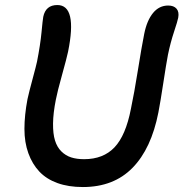

<svg xmlns="http://www.w3.org/2000/svg" viewBox="-20 -734 733 767"><path d="M311 13.2Q253.4 13.2 209.5 -2.7Q165.5 -18.6 137.2 -48.6Q108.9 -78.6 93.3 -121.8Q77.6 -165 77.6 -219.2Q77.6 -273.4 89.8 -337.9Q96.2 -367.2 110.4 -419.4Q124.5 -471.7 127.9 -487.8Q141.1 -555.2 145.8 -604.5Q150.4 -653.8 152.8 -667Q162.6 -713.9 209 -713.9Q289.6 -713.9 252 -527.8Q246.6 -502 227.8 -434.6Q209 -367.2 203.1 -335.9Q192.4 -282.2 191.9 -241Q191.4 -199.7 199.7 -172.9Q208 -146 225.1 -129.2Q242.2 -112.3 264.4 -105.2Q286.6 -98.1 315.9 -98.1Q392.6 -98.1 437.5 -145.5Q482.4 -192.9 502.9 -298.8Q516.1 -361.3 530.8 -453.1Q545.4 -544.9 556.2 -599.1Q566.9 -652.3 591.3 -682.1Q615.7 -711.9 651.9 -711.9Q674.3 -711.9 685.3 -699.2Q696.3 -686.5 691.9 -663.1Q689.5 -649.9 675.3 -607.2Q661.1 -564.5 650.9 -515.1Q644 -479 632.3 -402.1Q620.6 -325.2 612.8 -285.2Q584.5 -140.1 509.3 -63.5Q434.1 13.2 311 13.2Z"/></svg>

Font: Shantell Sans Normal
Style: Italic
Weight: 500
Italic angle: -11.31°
Designer: Stephen Nixon, Anya Danilova, Shantell Martin
Foundry: Arrow Type
Version: Version 1.006;[559af2be0]